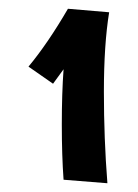

<svg xmlns="http://www.w3.org/2000/svg" viewBox="-20 -663 314 438"><path d="M229 -635Q217 -561 217 -454Q217 -347 225 -245L125 -253Q121 -308 121 -379Q121 -450 125 -505L101 -472L45 -511Q89 -564 135 -643Z"/></svg>

Font: Boogaloo
Style: Regular
Weight: 400
Designer: John Vargas Beltran
Foundry: John Vargas Beltran
Version: Version 1.002